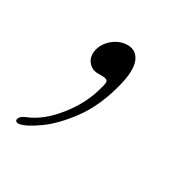

<svg xmlns="http://www.w3.org/2000/svg" viewBox="-99 -134 337 345"><g transform="rotate(30 69.0 38.5)"><path d="M56 -0.5Q42.5 -0.5 34.8 -10.8Q27 -21 31 -36.5Q35.5 -51.5 48.5 -61.5Q61.5 -71.5 77 -71.5Q95.5 -71.5 102.5 -53.2Q109.5 -35 99 3Q86.5 49 63.5 80.2Q40.5 111.5 16.8 128.8Q-7 146 -21.5 149Q-30 149.5 -29.5 143.5Q-27.5 136 -17 132Q12.5 120.5 38.8 87.5Q65 54.5 74 18Q78 5.5 75.2 2.5Q72.5 -0.5 65 -0.5Z"/></g></svg>

Font: Fraunces 72pt Soft Thin
Style: Italic
Weight: 100
Italic angle: -16°
Version: Version 1.000;[0bf87f6ff]